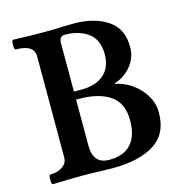

<svg xmlns="http://www.w3.org/2000/svg" viewBox="-100 -760 828 857"><g transform="rotate(-15 313.5 -331.5)"><path d="M41 3Q36 3 34.5 -8Q33 -19 34.5 -30.5Q36 -42 41 -42Q76 -42 98 -58Q120 -74 120 -99V-567Q120 -621 36 -621Q31 -621 29.5 -632Q28 -643 29.5 -654.5Q31 -666 36 -666Q108 -663 179 -663Q212 -663 251.5 -664.5Q291 -666 315 -666Q410 -666 471 -625.5Q532 -585 532 -500Q532 -451 501 -413Q470 -375 424 -361V-358Q465 -350 500.5 -325Q536 -300 558 -263.5Q580 -227 580 -183Q580 -86 510 -41.5Q440 3 317 3Q292 3 252 1.5Q212 0 179 0Q110 0 41 3ZM238 -372H273Q339 -372 376.5 -404.5Q414 -437 414 -498Q414 -566 371 -597Q328 -628 264 -628Q238 -628 238 -595ZM312 -37Q380 -37 413.5 -75Q447 -113 447 -183Q447 -264 394.5 -299.5Q342 -335 251 -335H238V-122Q238 -37 312 -37Z"/></g></svg>

Font: Junicode
Style: Bold
Weight: 700
Designer: Peter S. Baker
Version: Version 2.100; ttfautohint (v1.8.4)